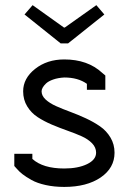

<svg xmlns="http://www.w3.org/2000/svg" viewBox="-20 -715 504 753"><path d="M233.9 -606.9 357.9 -694.8 389.2 -658.2 247.1 -544.9H217.8L76.2 -658.2L107.9 -694.8L231 -606.9ZM320.8 -386.2Q286.1 -411.1 231.9 -411.1Q207 -409.7 188.5 -403.1Q169.9 -396.5 160.6 -387.7Q151.4 -378.9 147.2 -371.1Q143.1 -363.3 143.1 -356.9Q143.1 -339.4 158.9 -324.7Q174.8 -310.1 200 -298.8Q225.1 -287.6 255.6 -276.4Q286.1 -265.1 316.7 -251Q347.2 -236.8 372.3 -219.5Q397.5 -202.1 413.3 -175.5Q429.2 -148.9 429.2 -116.2Q429.2 -56.2 374.8 -19Q320.3 18.1 231.9 18.1Q192.4 18.1 159.2 10.7Q126 3.4 103.8 -9Q81.5 -21.5 68.1 -32Q54.7 -42.5 44.9 -54.2L36.1 -64V-111.8H106.9V-91.8Q148.4 -54.2 231.9 -54.2Q286.1 -54.2 321.5 -71.3Q356.9 -88.4 356.9 -116.2Q356.9 -136.7 341.1 -153.1Q325.2 -169.4 300 -180.7Q274.9 -191.9 244.4 -202.6Q213.9 -213.4 183.3 -226.3Q152.8 -239.3 127.7 -255.6Q102.5 -272 86.7 -297.9Q70.8 -323.7 70.8 -356.9Q70.8 -407.7 117.7 -444.8Q164.6 -481.9 231.9 -481.9Q324.2 -481.9 380.9 -429.2L393.1 -418.9V-362.8H320.8Z"/></svg>

Font: Rawengulk
Style: Bold
Weight: 700
Version: Version 0.92